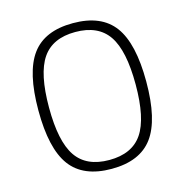

<svg xmlns="http://www.w3.org/2000/svg" viewBox="-109 -821 905 942"><g transform="rotate(-15 344.0 -350.0)"><path d="M135 -632Q200 -720 344 -720Q488 -720 553 -632Q618 -544 618 -350Q618 -156 553 -68Q488 20 344 20Q200 20 135 -68Q70 -156 70 -350Q70 -544 135 -632ZM176 -101.5Q228 -25 344 -25Q460 -25 512 -101.5Q564 -178 564 -350Q564 -522 512 -598.5Q460 -675 344 -675Q228 -675 176 -598.5Q124 -522 124 -350Q124 -178 176 -101.5Z"/></g></svg>

Font: Fivo Sans Light
Style: Regular
Weight: 300
Designer: Alexander Slobzheninov
Foundry: Alexander Slobzheninov
Version: 1.0